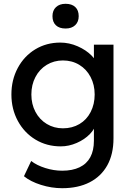

<svg xmlns="http://www.w3.org/2000/svg" viewBox="-20 -760 689 1010"><path d="M106 167 144 87Q174 110 218.5 124Q263 138 307 138Q361 138 398.5 120Q436 102 455 67Q474 32 474 -20V-121L485 -114Q481 -84 453 -55Q425 -26 383.5 -8Q342 10 300 10Q226 10 167 -25.5Q108 -61 74 -123.5Q40 -186 40 -263Q40 -340 73.5 -402.5Q107 -465 165.5 -500.5Q224 -536 297 -536Q344 -536 388.5 -516.5Q433 -497 462 -467.5Q491 -438 496 -410L474 -402V-525H577V-32Q577 51 544.5 109.5Q512 168 451.5 199Q391 230 307 230Q251 230 195.5 212.5Q140 195 106 167ZM478 -263Q478 -314 456.5 -355Q435 -396 397 -419Q359 -442 311 -442Q264 -442 226 -419Q188 -396 166.5 -355Q145 -314 145 -263Q145 -212 166.5 -171.5Q188 -131 226 -108Q264 -85 311 -85Q360 -85 398 -107.5Q436 -130 457 -171Q478 -212 478 -263ZM256 -675Q256 -705 274.5 -722.5Q293 -740 325 -740Q358 -740 376 -723Q394 -706 394 -675Q394 -645 375.5 -627.5Q357 -610 325 -610Q292 -610 274 -627Q256 -644 256 -675Z"/></svg>

Font: Easer Grotesk Variable
Style: Regular
Weight: 400
Designer: Boardeaser, Bonnie Shaver-Troup, Thomas Jockin
Foundry: Lexend
Version: Version 1.001;Glyphs 3.1.2 (3151)